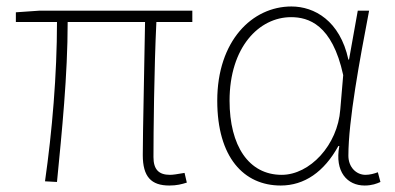

<svg xmlns="http://www.w3.org/2000/svg" viewBox="-20 -560 1219 593"><path d="M503 13C526 13 541 9 557 4L550 -26C527 -22 514 -20 505 -20C470 -20 454 -37 454 -75C454 -146 456 -351 463 -492H574V-527H101L29 -522V-492H156C156 -330 141 -154 119 0L156 2C171 -152 189 -327 189 -492H428C426 -355 421 -153 421 -81C421 -14 447 13 503 13Z M847 13C920 13 981 -29 1025 -109H1028C1013 -29 1053 13 1106 13C1129 13 1144 7 1155 2L1147 -28C1137 -24 1122 -20 1109 -20C1080 -20 1056 -44 1056 -79C1056 -188 1091 -375 1120 -527H1085L1058 -376H1056C1030 -496 951 -540 880 -540C759 -540 651 -434 651 -249C651 -74 733 13 847 13ZM850 -20C748 -20 689 -110 689 -249C689 -414 780 -507 879 -507C932 -507 1006 -485 1040 -328L1031 -222C1023 -112 937 -20 850 -20Z"/></svg>

Font: Noto Sans CJK SC Thin
Style: Regular
Weight: 100
Designer: Ryoko NISHIZUKA 西塚涼子 (kana, bopomofo & ideographs); Paul D. Hunt (Latin, Greek & Cyrillic); Sandoll Communications 산돌커뮤니
Foundry: Adobe
Version: Version 2.004;hotconv 1.0.118;makeotfexe 2.5.65603